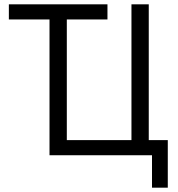

<svg xmlns="http://www.w3.org/2000/svg" viewBox="-20 -718 824 888"><path d="M683 150V0H209V-628H21V-698H477V-628H289V-70H588V-698H668V-70H756V150Z"/></svg>

Font: IBM Plex Sans Condensed
Style: Regular
Weight: 400
Width: 3
Designer: Mike Abbink, Paul van der Laan, Pieter van Rosmalen
Foundry: Bold Monday
Version: Version 3.201